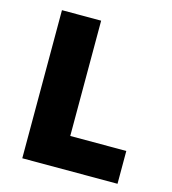

<svg xmlns="http://www.w3.org/2000/svg" viewBox="-100 -732 729 814"><g transform="rotate(15 265.0 -325.0)"><path d="M72 0V-650H244V-144H490V0Z"/></g></svg>

Font: Assistant ExtraBold
Style: Regular
Weight: 800
Designer: Hebrew By Ben Nathan, Latin by Paul Hunt
Version: Version 2.001;PS 002.001;hotconv 1.0.88;makeotf.lib2.5.64775